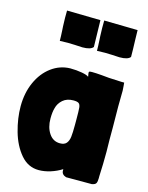

<svg xmlns="http://www.w3.org/2000/svg" viewBox="-116 -838 709 918"><g transform="rotate(15 238.0 -379.0)"><path d="M267 -717Q269 -661 269 -630Q257 -614 216 -614Q204 -614 178 -616Q168 -617 144 -617Q118 -617 104 -616Q104 -637 102 -671L101 -687Q99 -731 100 -765L266 -762Q266 -735 267 -717ZM451 -717Q453 -661 453 -630Q441 -614 400 -614Q388 -614 362 -616Q352 -617 328 -617Q302 -617 288 -616Q288 -637 286 -671L285 -687Q283 -731 284 -765L450 -762Q450 -735 451 -717ZM456 -464Q455 -438 455 -386Q455 -316 456 -281V-221L457 -161Q457 -102 454 -40V-30Q454 -14 450 -5.5Q446 3 429 6H302Q279 -1 279 -21V-28Q254 -12 224 -2.5Q194 7 166 7Q113 7 76.5 -36Q40 -79 22 -142.5Q4 -206 4 -266Q4 -332 28 -385.5Q52 -439 94 -470Q136 -501 187 -502Q218 -502 245 -497Q272 -492 279 -485Q279 -490 277 -498Q275 -506 278 -510Q280 -512 292 -512Q310 -512 339.5 -509.5Q369 -507 377 -506L440 -503H453Q453 -498 454.5 -486Q456 -474 456 -464ZM231 -143Q253 -143 263 -155Q273 -167 275.5 -187Q278 -207 278 -247V-273Q278 -316 276.5 -331.5Q275 -347 267.5 -352.5Q260 -358 241 -358Q209 -358 189 -340.5Q169 -323 163 -298Q157 -278 157 -246Q157 -202 177 -172.5Q197 -143 231 -143Z"/></g></svg>

Font: Londrina Solid Black
Style: Regular
Weight: 900
Designer: Marcelo Magalhaes
Foundry: Marcelo Magalhães
Version: Version 1.002